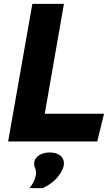

<svg xmlns="http://www.w3.org/2000/svg" viewBox="-20 -730 572 991"><path d="M22 0 147 -710H310L211 -143H517L482 0ZM132 241Q151 217 158.5 197Q166 177 166 163Q166 148 161 137.5Q156 127 156 115Q156 91 178 74Q200 57 236 57Q270 57 290 72Q310 87 310 113Q310 142 281 179.5Q252 217 201 241Z"/></svg>

Font: Livvic
Style: Bold Italic
Weight: 700
Italic angle: -10°
Designer: Jacques Le Bailly, Baron von Fonthausen
Version: Version 1.001; ttfautohint (v1.8.2)